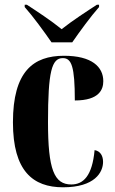

<svg xmlns="http://www.w3.org/2000/svg" viewBox="-20 -786 488 816"><path d="M199 -606H287C318 -651 367 -718 401 -756V-766H392C352 -740 287 -698 242 -662C198 -698 134 -740 94 -766H85V-756C119 -718 168 -651 199 -606ZM248 10C383 10 418 -54 418 -98C418 -123 407 -144 382 -148C372 -38 334 -2 283 -2C210 -2 184 -66 184 -267C184 -483 200 -539 247 -539C284 -539 298 -504 298 -359C402 -359 419 -406 419 -441C419 -502 370 -549 252 -549C122 -549 35 -483 35 -266C35 -59 120 10 248 10Z"/></svg>

Font: Noto Serif Display ExtraCondensed ExtraBold
Style: Regular
Weight: 800
Width: 2
Designer: Monotype Design Team
Foundry: Monotype Imaging Inc.
Version: Version 2.009